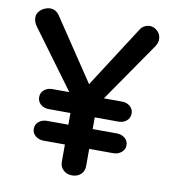

<svg xmlns="http://www.w3.org/2000/svg" viewBox="-80 -772 744 840"><g transform="rotate(10 292.0 -351.5)"><path d="M147 -128Q126 -128 111 -140.5Q96 -153 96 -172Q96 -192 111 -204Q126 -216 147 -216L457 -215Q478 -215 493 -203Q508 -191 508 -171Q508 -152 493 -139.5Q478 -127 457 -127ZM146 -268Q124 -268 109.5 -280.5Q95 -293 95 -313Q95 -332 109.5 -344.5Q124 -357 146 -357L455 -356Q477 -356 491.5 -343.5Q506 -331 506 -312Q506 -292 491.5 -279.5Q477 -267 455 -267ZM518 -703Q537 -703 552.5 -688.5Q568 -674 568 -652Q568 -644 565.5 -636.5Q563 -629 558 -621L334 -297L350 -356V-51Q350 -29 335 -14.5Q320 0 296 0Q272 0 257 -14.5Q242 -29 242 -51V-348L249 -319L32 -614Q24 -625 21 -634.5Q18 -644 18 -653Q18 -668 27.5 -679.5Q37 -691 50.5 -697Q64 -703 76 -703Q101 -703 117 -680L313 -387L290 -390L476 -679Q483 -691 495 -697Q507 -703 518 -703Z"/></g></svg>

Font: Quicksand SemiBold
Style: Regular
Weight: 600
Designer: Andrew Paglinawan
Foundry: Andrew Paglinawan
Version: Version 3.004